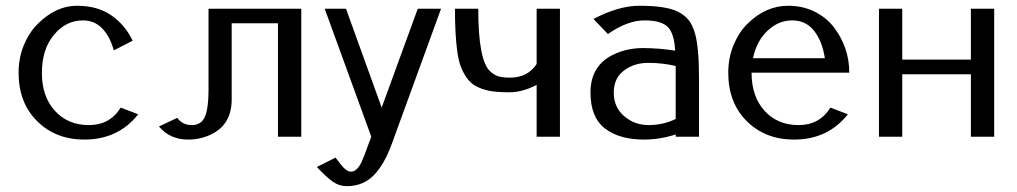

<svg xmlns="http://www.w3.org/2000/svg" viewBox="-20 -470 3496 660"><path d="M43.9 0ZM455.1 -77.1Q386.2 9.8 270 9.8Q171.4 9.8 107.7 -53.5Q43.9 -116.7 43.9 -220.2Q43.9 -271 62 -314.9Q80.1 -358.4 109.4 -387.7Q172.4 -450.2 243.9 -450.2Q315.4 -450.2 362.8 -417.2Q410.2 -384.3 436 -330.1L371.1 -296.9Q358.4 -344.2 331.5 -372.1Q304.7 -399.9 265.1 -399.9Q206.5 -399.9 165.3 -350.1Q124 -300.3 124 -219.2Q124 -138.2 168.7 -89.1Q213.4 -40 285.6 -40Q357.9 -40 395 -100.1Z M935.5 0V-390.1H776.4V-127Q775.9 -27.3 680.2 2Q654.8 9.8 627.4 9.8Q564 9.8 526.4 -35.2L589.4 -64.9Q606.9 -40 639.4 -40Q671.9 -40 684.3 -68.6Q696.8 -97.2 696.8 -160.2V-439.9H1015.6V0Z M1074.2 0ZM1172.4 169.9Q1145.5 169.9 1123 153.8Q1100.6 137.7 1069.3 104L1133.3 71.8Q1156.2 103 1166.7 111.6Q1177.2 120.1 1187 120.1Q1206.5 120.1 1222.7 87.4Q1229.5 73.7 1248 22L1256.3 0L1096.2 -439.9H1169.4L1292 -100.1L1416 -439.9H1496.1L1327.1 23.9Q1300.8 96.2 1264.2 133.1Q1227.5 169.9 1172.4 169.9Z M1824.7 -250V-439.9H1904.8V0H1824.7V-178.2Q1776.4 -152.8 1730.7 -152.8Q1685.1 -152.8 1660.2 -158.2Q1635.3 -163.6 1616.5 -173.6Q1597.7 -183.6 1585 -201.7Q1572.3 -219.7 1564.2 -240.7Q1556.2 -261.7 1551.8 -293.9Q1543.9 -350.6 1543.9 -439.9H1624Q1624 -262.7 1664.6 -225.1Q1679.2 -211.4 1694.3 -207.3Q1709.5 -203.1 1732.9 -203.1Q1793.9 -203.1 1824.7 -250Z M2009.8 0ZM2020 -404.8Q2106.9 -450.2 2177.7 -450.2Q2269.5 -450.2 2309.6 -430.2Q2333 -418.5 2346.7 -401.6Q2360.4 -384.8 2369.1 -355Q2382.8 -306.6 2382.8 -202.1V0H2302.7V-7.8Q2247.6 9.8 2193.8 9.8Q2108.9 9.8 2059.3 -28.6Q2009.8 -66.9 2009.8 -151.9Q2009.8 -248 2094.7 -285.2Q2138.2 -304.7 2189.9 -304.7H2191.4Q2244.1 -304.7 2300.8 -295.9Q2297.9 -354.5 2275.6 -377.2Q2253.4 -399.9 2195.1 -399.9Q2136.7 -399.9 2069.8 -353ZM2302.7 -61V-243.2Q2257.3 -253.9 2208.5 -253.9Q2159.7 -253.9 2124.8 -227.5Q2089.8 -201.2 2089.8 -151.4Q2089.8 -101.6 2125.5 -70.8Q2161.1 -40 2210 -40Q2258.8 -40 2302.7 -61Z M2483.4 0ZM2894.5 -77.1Q2825.7 9.8 2709.5 9.8Q2610.8 9.8 2547.1 -53.5Q2483.4 -116.7 2483.4 -220.2Q2483.4 -271 2501.5 -314.9Q2519.5 -358.4 2548.8 -387.7Q2611.8 -450.2 2689.5 -450.2Q2739.7 -450.2 2780.8 -429.7Q2821.3 -409.2 2846.7 -376Q2899.4 -306.2 2899.4 -220.2H2563.5Q2563.5 -138.2 2608.2 -89.1Q2652.8 -40 2725.1 -40Q2797.4 -40 2834.5 -100.1ZM2568.4 -270H2815.4Q2806.6 -328.6 2778.3 -364.3Q2750 -399.9 2703.1 -399.9Q2656.2 -399.9 2618.7 -364.7Q2581.1 -329.6 2568.4 -270Z M3001.5 -439.9H3081.5V-265.1H3317.4V-439.9H3397.5V0H3317.4V-214.8H3081.5V0H3001.5Z"/></svg>

Font: Pfennig
Style: Medium
Weight: 500
Version: Version 20120410 ; ttfautohint (v0.8)